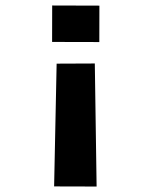

<svg xmlns="http://www.w3.org/2000/svg" viewBox="-20 -515 558 695"><path d="M175.9 159.8 185 -284.6 323.2 -285.2 329.7 160.2ZM339.5 -362.8 168.6 -363.2 168.9 -495.1 339.8 -494.6Z"/></svg>

Font: Fantasque Sans Mono
Style: Bold
Weight: 700
Monospace: yes
Designer: Jany Belluz
Version: Version 1.8.0 ; ttfautohint (v1.8.2)